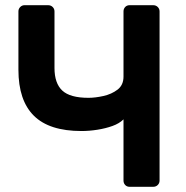

<svg xmlns="http://www.w3.org/2000/svg" viewBox="-20 -720 716 740"><path d="M480 0Q469 0 462.5 -7Q456 -14 456 -24V-260Q440 -244 413.5 -234.5Q387 -225 355.5 -220Q324 -215 294 -215Q170 -215 110.5 -274Q51 -333 51 -451V-676Q51 -686 58 -693Q65 -700 75 -700H165Q176 -700 183 -693Q190 -686 190 -676V-458Q190 -399 220 -371Q250 -343 321 -343Q347 -343 378.5 -350Q410 -357 433 -374.5Q456 -392 456 -425V-676Q456 -686 462.5 -693Q469 -700 480 -700H570Q581 -700 588 -693Q595 -686 595 -676V-24Q595 -14 588 -7Q581 0 570 0Z"/></svg>

Font: Rubik Medium
Style: Regular
Weight: 500
Designer: Hubert and Fischer
Foundry: Hubert and Fischer
Version: Version 2.300; ttfautohint (v1.8.4.7-5d5b);gftools[0.9.30]